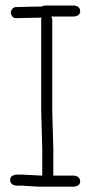

<svg xmlns="http://www.w3.org/2000/svg" viewBox="-20 -704 340 712"><path d="M146.5 -683.6H255.9Q277.3 -680.2 277.3 -662.1Q277.3 -646.5 255.9 -642.6H169.9Q173.8 -636.2 173.8 -630.9V-293Q173.8 -280.3 177.7 -152.3V-52.7H255.9Q277.3 -49.3 277.3 -31.2Q277.3 -15.6 255.9 -11.7H123Q65.4 -15.6 60.5 -15.6H39.1Q17.6 -19 17.6 -37.1Q17.6 -52.7 39.1 -56.6H58.6Q128.4 -52.7 136.7 -52.7V-148.4Q132.8 -279.8 132.8 -294.9V-634.8L134.8 -638.7H132.8Q50.3 -636.7 39.1 -636.7Q23.4 -636.7 19.5 -658.2Q25.4 -677.7 39.1 -677.7Q102.5 -679.7 132.8 -679.7Z"/></svg>

Font: CEF Fonts CJK
Style: Regular
Weight: 400
Designer: PartyBoss (派对大魔王)
Version: Release 2.25